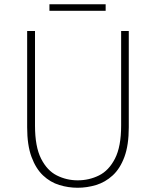

<svg xmlns="http://www.w3.org/2000/svg" viewBox="-20 -872 734 905"><path d="M346 13Q302 13 259.5 0Q217 -13 183 -45Q149 -77 128.5 -132.5Q108 -188 108 -272V-726H145V-280Q145 -181 173.5 -124.5Q202 -68 248 -45Q294 -22 346 -22Q400 -22 446.5 -45Q493 -68 522 -124.5Q551 -181 551 -280V-726H587V-272Q587 -188 566.5 -132.5Q546 -77 511 -45Q476 -13 433 0Q390 13 346 13ZM213 -821V-852H478V-821Z"/></svg>

Font: Shanggu Sans SC VF
Style: Regular
Weight: 250
Designer: GuiWonder
Version: Version 1.021